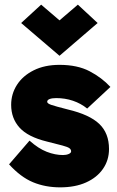

<svg xmlns="http://www.w3.org/2000/svg" viewBox="-20 -788 505 826"><path d="M239 18Q175 18 122 -4Q69 -26 19 -81L107 -183Q145 -149 181 -135Q217 -121 251 -121Q265 -121 275.5 -125.5Q286 -130 286 -137Q286 -145 278.5 -150.5Q271 -156 248.5 -162Q226 -168 182 -179Q100 -199 64 -239Q28 -279 28 -337Q28 -384 53 -423Q78 -462 125 -485.5Q172 -509 236 -509Q313 -509 365.5 -481.5Q418 -454 455 -414L355 -321Q328 -343 294 -354.5Q260 -366 222 -366Q204 -366 193.5 -362Q183 -358 183 -350Q183 -343 200 -337Q217 -331 272 -317Q365 -295 407 -255Q449 -215 449 -147Q449 -99 423 -61.5Q397 -24 350 -3Q303 18 239 18ZM236 -548 71 -689 157 -768 268 -673H204L315 -768L400 -689Z"/></svg>

Font: Gabarito Black
Style: Regular
Weight: 900
Designer: Leandro Assis / Alvaro Franca / Felipe Casaprima
Foundry: Naipe Foundry
Version: Version 1.000